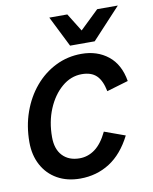

<svg xmlns="http://www.w3.org/2000/svg" viewBox="-83 -788 688 861"><g transform="rotate(-10 261.0 -357.5)"><path d="M213 10Q154 10 109.5 -15Q65 -40 40.5 -85.5Q16 -131 16 -190Q16 -263 38.5 -326.5Q61 -390 101.5 -438Q142 -486 196.5 -513Q251 -540 314 -540Q386 -540 435.5 -500.5Q485 -461 498 -384L400 -355Q390 -405 366.5 -427.5Q343 -450 300 -450Q250 -450 209 -415Q168 -380 144 -322.5Q120 -265 120 -195Q120 -140 148.5 -110Q177 -80 226 -80Q264 -80 296 -103.5Q328 -127 353 -179L447 -145Q407 -66 347.5 -28Q288 10 213 10ZM308 -585 315 -625 419 -725H513L383 -585ZM271 -585 201 -725H283L345 -625L346 -585Z"/></g></svg>

Font: Radio Canada Big
Style: Italic
Weight: 400
Italic angle: -12°
Designer: Étienne Aubert Bonn
Foundry: Coppers and Brasses
Version: Version 1.001